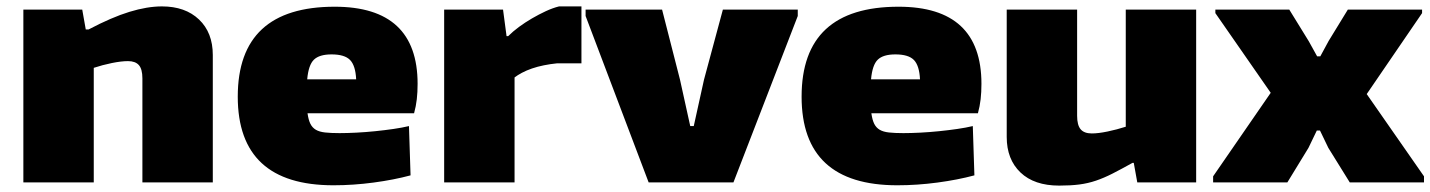

<svg xmlns="http://www.w3.org/2000/svg" viewBox="-20 -570 4470 600"><path d="M53 -540H237L248 -478H257Q329 -516 384.5 -533Q440 -550 486 -550Q559 -550 602 -509Q645 -468 645 -398V0H425V-325Q425 -354 414 -366.5Q403 -379 380 -379Q359 -379 329.5 -373Q300 -367 273 -358V0H53Z M1022 9Q723 9 723 -268Q723 -549 1026 -549Q1285 -549 1285 -308Q1285 -282 1282.5 -260Q1280 -238 1274 -216H941Q944 -195 950 -183Q956 -171 967 -164.5Q978 -158 996 -156Q1014 -154 1041 -154Q1065 -154 1094 -155.5Q1123 -157 1152.5 -160Q1182 -163 1209.5 -167Q1237 -171 1258 -176L1263 -22Q1211 -8 1147.5 0.5Q1084 9 1022 9ZM1016 -400Q978 -400 961 -383.5Q944 -367 940 -322H1093Q1091 -365 1074 -382.5Q1057 -400 1016 -400Z M1368 -540H1552L1563 -457H1568Q1583 -472 1602 -486Q1621 -500 1642.5 -512.5Q1664 -525 1685.5 -535Q1707 -545 1727 -550H1797V-372H1720Q1700 -370 1680 -366Q1660 -362 1642.5 -356Q1625 -350 1611 -342.5Q1597 -335 1588 -328V0H1368Z M1810 -520V-540H2049L2105 -321L2137 -176H2148L2180 -321L2239 -540H2473V-520L2272 0H2007Z M2784 9Q2485 9 2485 -268Q2485 -549 2788 -549Q3047 -549 3047 -308Q3047 -282 3044.5 -260Q3042 -238 3036 -216H2703Q2706 -195 2712 -183Q2718 -171 2729 -164.5Q2740 -158 2758 -156Q2776 -154 2803 -154Q2827 -154 2856 -155.5Q2885 -157 2914.5 -160Q2944 -163 2971.5 -167Q2999 -171 3020 -176L3025 -22Q2973 -8 2909.5 0.5Q2846 9 2784 9ZM2778 -400Q2740 -400 2723 -383.5Q2706 -367 2702 -322H2855Q2853 -365 2836 -382.5Q2819 -400 2778 -400Z M3290 10Q3212 10 3169 -31Q3126 -72 3126 -142V-540H3346V-208Q3346 -179 3357 -166Q3368 -153 3392 -153Q3412 -153 3441 -159Q3470 -165 3498 -174V-540H3718V0H3534L3523 -61H3519Q3483 -41 3456.5 -27.5Q3430 -14 3405 -5.5Q3380 3 3353 6.5Q3326 10 3290 10Z M3771 -19 3951 -280 3778 -529V-540H4009L4070 -441L4096 -394H4106L4132 -442L4192 -540H4424V-529L4251 -276L4430 -19V0H4198L4131 -108L4105 -162H4095L4069 -108L4003 0H3771Z"/></svg>

Font: Encode Sans Normal
Style: Black
Weight: 900
Designer: Pablo Impallari, Andres Torresi
Foundry: Pablo Impallari, Andres Torresi
Version: Version 1.000; ttfautohint (v1.00) -l 8 -r 50 -G 200 -x 14 -